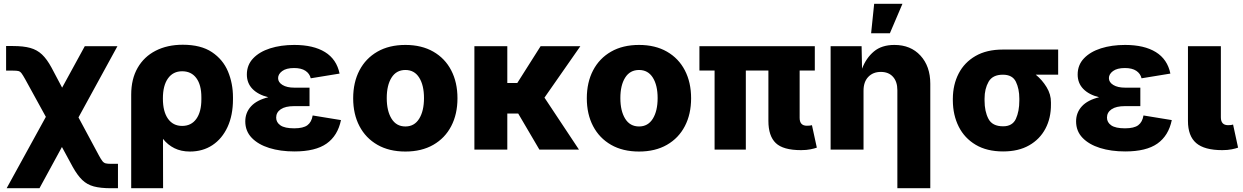

<svg xmlns="http://www.w3.org/2000/svg" viewBox="-20 -790 6563 1014"><path d="M15.1 204.1 222.2 -172.9 113.3 -371.1Q101.1 -393.1 93.8 -402.8Q86.4 -412.6 77.1 -414.8Q67.9 -417 48.8 -417H12.2V-546.9H48.8Q103.5 -546.9 139.6 -536.9Q175.8 -526.9 201.9 -502.2Q228 -477.5 252 -433.1L308.1 -327.1L427.7 -545.9H600.1L394.5 -169.9L502 30.3Q513.2 51.3 520.8 60.8Q528.3 70.3 538.3 72.8Q548.3 75.2 566.4 75.2H603V204.1H566.4Q511.2 204.1 475.6 194.6Q439.9 185.1 414.3 160.4Q388.7 135.7 364.3 91.8L307.1 -13.7L188.5 204.1Z M672.9 204.1V-290Q672.9 -372.6 706.8 -431.6Q740.7 -490.7 802.2 -522.2Q863.8 -553.7 945.3 -553.7Q1041 -553.7 1099.4 -514.6Q1157.7 -475.6 1184.1 -412.4Q1210.4 -349.1 1210.4 -276.4V-265.6Q1210.4 -181.2 1181.6 -119.1Q1152.8 -57.1 1101.8 -23.4Q1050.8 10.3 982.9 10.3Q936.5 10.3 901.1 -7.3Q865.7 -24.9 840.8 -56.6L841.3 204.1ZM840.3 -269Q840.3 -200.7 867.2 -162.8Q894 -125 941.9 -125Q990.2 -125 1016.8 -162.1Q1043.5 -199.2 1043.5 -265.6V-276.4Q1043.5 -341.8 1016.8 -377.7Q990.2 -413.6 941.9 -413.6Q894 -413.6 867.2 -376Q840.3 -338.4 840.3 -270.5Z M1534.7 9.8Q1460.4 9.8 1401.9 -8.5Q1343.3 -26.9 1309.3 -62.3Q1275.4 -97.7 1275.4 -148.9Q1275.4 -195.3 1305.9 -228.5Q1336.4 -261.7 1397 -276.4Q1342.8 -290 1313.2 -320.6Q1283.7 -351.1 1283.7 -396.5Q1283.7 -446.8 1316.9 -481.7Q1350.1 -516.6 1406.7 -534.7Q1463.4 -552.7 1534.2 -552.7Q1635.3 -552.7 1696.5 -514.9Q1757.8 -477.1 1773.4 -401.4L1621.1 -376.5Q1615.2 -401.4 1593.3 -416Q1571.3 -430.7 1533.2 -430.7Q1491.7 -430.7 1470.2 -414.6Q1448.7 -398.4 1448.7 -377.4Q1448.7 -355.5 1471.9 -341.3Q1495.1 -327.1 1533.7 -327.1H1614.7V-229.5H1533.7Q1486.8 -229.5 1462.6 -212.9Q1438.5 -196.3 1438.5 -168.9Q1438.5 -143.6 1461.2 -127.9Q1483.9 -112.3 1533.7 -112.3Q1581.5 -112.3 1603.5 -128.7Q1625.5 -145 1631.3 -180.2L1780.8 -155.8Q1763.7 -73.2 1704.8 -31.7Q1646 9.8 1534.7 9.8Z M2121.1 10.3Q2035.2 10.3 1973.4 -25.1Q1911.6 -60.5 1878.4 -123.8Q1845.2 -187 1845.2 -271Q1845.2 -355 1878.4 -418.5Q1911.6 -481.9 1973.4 -517.3Q2035.2 -552.7 2121.1 -552.7Q2206.5 -552.7 2268.3 -517.3Q2330.1 -481.9 2363 -418.5Q2396 -355 2396 -271Q2396 -187 2363 -123.8Q2330.1 -60.5 2268.3 -25.1Q2206.5 10.3 2121.1 10.3ZM2121.1 -122.1Q2168.5 -122.1 2193.8 -163.1Q2219.2 -204.1 2219.2 -272Q2219.2 -339.8 2193.8 -380.1Q2168.5 -420.4 2121.1 -420.4Q2073.2 -420.4 2047.9 -380.1Q2022.5 -339.8 2022.5 -272Q2022.5 -204.1 2047.9 -163.1Q2073.2 -122.1 2121.1 -122.1Z M2659.2 -545.9V-351.6H2711.9L2835 -545.9H3044.9L2855.5 -274.4L3037.6 0H2828.6L2716.8 -190.4H2659.2V0H2485.4V-545.9Z M3355 10.3Q3269 10.3 3207.3 -25.1Q3145.5 -60.5 3112.3 -123.8Q3079.1 -187 3079.1 -271Q3079.1 -355 3112.3 -418.5Q3145.5 -481.9 3207.3 -517.3Q3269 -552.7 3355 -552.7Q3440.4 -552.7 3502.2 -517.3Q3564 -481.9 3596.9 -418.5Q3629.9 -355 3629.9 -271Q3629.9 -187 3596.9 -123.8Q3564 -60.5 3502.2 -25.1Q3440.4 10.3 3355 10.3ZM3355 -122.1Q3402.3 -122.1 3427.7 -163.1Q3453.1 -204.1 3453.1 -272Q3453.1 -339.8 3427.7 -380.1Q3402.3 -420.4 3355 -420.4Q3307.1 -420.4 3281.7 -380.1Q3256.3 -339.8 3256.3 -272Q3256.3 -204.1 3281.7 -163.1Q3307.1 -122.1 3355 -122.1Z M4210.4 2.9Q4116.2 2.9 4077.1 -34.4Q4038.1 -71.8 4038.1 -151.4V-417.5H3918.9V0H3753.9V-417.5H3673.8V-545.9H4283.2V-417.5H4203.1V-167.5Q4203.1 -126 4241.2 -126Q4259.8 -126 4268.1 -128.9L4293.9 -10.3Q4282.2 -5.9 4260.7 -1.5Q4239.3 2.9 4210.4 2.9Z M4540.5 -311V0H4366.7V-545.9H4530.3L4532.7 -427.2Q4554.2 -483.9 4595.5 -518.3Q4636.7 -552.7 4703.6 -552.7Q4789.6 -552.7 4841.3 -496.3Q4893.1 -439.9 4893.1 -347.7V204.1H4719.2V-313.5Q4719.2 -358.9 4696 -384.5Q4672.9 -410.2 4631.8 -410.2Q4590.8 -410.2 4565.7 -384Q4540.5 -357.9 4540.5 -311ZM4580.6 -614.3 4596.7 -770H4746.1L4679.7 -614.3Z M5012.2 -258.8V-269.5Q5012.7 -343.3 5043 -401.9Q5073.2 -460.4 5132.1 -494.4Q5190.9 -528.3 5276.4 -528.3H5568.4V-395.5H5450.2Q5483.9 -368.2 5507.3 -329.8Q5530.8 -291.5 5530.3 -249V-238.3Q5530.8 -166.5 5501.2 -110.6Q5471.7 -54.7 5415.3 -22.5Q5358.9 9.8 5277.8 9.8Q5191.9 9.8 5132.8 -25.4Q5073.7 -60.5 5043.2 -121.3Q5012.7 -182.1 5012.2 -258.8ZM5179.7 -269.5V-258.8Q5179.7 -201.7 5200.2 -162.4Q5220.7 -123 5277.8 -123Q5327.1 -123 5345.2 -162.4Q5363.3 -201.7 5363.3 -258.8V-269.5Q5363.3 -320.8 5345.2 -358.2Q5327.1 -395.5 5276.4 -395.5Q5222.2 -395.5 5200.9 -358.2Q5179.7 -320.8 5179.7 -269.5Z M5922.4 9.8Q5848.1 9.8 5789.6 -8.5Q5731 -26.9 5697 -62.3Q5663.1 -97.7 5663.1 -148.9Q5663.1 -195.3 5693.6 -228.5Q5724.1 -261.7 5784.7 -276.4Q5730.5 -290 5700.9 -320.6Q5671.4 -351.1 5671.4 -396.5Q5671.4 -446.8 5704.6 -481.7Q5737.8 -516.6 5794.4 -534.7Q5851.1 -552.7 5921.9 -552.7Q6022.9 -552.7 6084.2 -514.9Q6145.5 -477.1 6161.1 -401.4L6008.8 -376.5Q6002.9 -401.4 5981 -416Q5959 -430.7 5920.9 -430.7Q5879.4 -430.7 5857.9 -414.6Q5836.4 -398.4 5836.4 -377.4Q5836.4 -355.5 5859.6 -341.3Q5882.8 -327.1 5921.4 -327.1H6002.4V-229.5H5921.4Q5874.5 -229.5 5850.3 -212.9Q5826.2 -196.3 5826.2 -168.9Q5826.2 -143.6 5848.9 -127.9Q5871.6 -112.3 5921.4 -112.3Q5969.2 -112.3 5991.2 -128.7Q6013.2 -145 6019 -180.2L6168.5 -155.8Q6151.4 -73.2 6092.5 -31.7Q6033.7 9.8 5922.4 9.8Z M6435.1 2.9Q6340.8 2.9 6297.4 -34.4Q6253.9 -71.8 6253.9 -151.4V-545.9H6427.7V-170.4Q6427.7 -128.9 6465.8 -128.9Q6484.4 -128.9 6492.2 -132.3L6518.6 -10.3Q6506.8 -5.9 6485.4 -1.5Q6463.9 2.9 6435.1 2.9Z"/></svg>

Font: Inter Extra Bold
Style: Regular
Weight: 800
Designer: Rasmus Andersson
Foundry: rsms
Version: Version 4.000;git-3c8e0fc